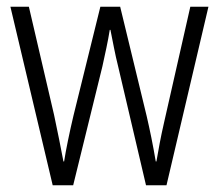

<svg xmlns="http://www.w3.org/2000/svg" viewBox="-20 -552 652 572"><path d="M332 -354Q325 -382 319.5 -410Q314 -438 309 -463H307Q303 -438 297 -409.5Q291 -381 285 -354L198 0H137L11 -532H66L141 -210Q149 -172 156 -137.5Q163 -103 169 -71H171Q175 -97 182.5 -133.5Q190 -170 199 -208L279 -532H338L417 -206Q424 -176 431 -141.5Q438 -107 444 -71H446Q451 -100 456 -126.5Q461 -153 469 -188L547 -532H601L476 0H415Z"/></svg>

Font: Noto Sans Devanagari UI Condensed Light
Style: Regular
Weight: 300
Width: 3
Designer: Jelle Bosma - Monotype Design Team
Foundry: Monotype Imaging Inc.
Version: Version 2.004; ttfautohint (v1.8.4.7-5d5b)